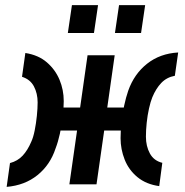

<svg xmlns="http://www.w3.org/2000/svg" viewBox="-20 -720 722 750"><path d="M251 0 281 -210H206L217 -300H293L322 -504H428L399 -300H474L465 -210H387L357 0ZM6 10 19 -83Q49 -91 68.5 -112Q88 -133 102 -166Q110 -183 115.5 -210.5Q121 -238 124 -267.5Q127 -297 127 -320Q127 -355 112.5 -382.5Q98 -410 66 -420L79 -513Q130 -505 163 -476.5Q196 -448 212.5 -408.5Q229 -369 229 -325Q229 -298 225 -264Q221 -230 214 -198Q207 -166 197 -140Q176 -76 126.5 -36Q77 4 6 10ZM602 7Q551 0 517 -28Q483 -56 467 -96.5Q451 -137 451 -180Q451 -209 454.5 -242Q458 -275 465 -307.5Q472 -340 481 -366Q504 -431 554.5 -471Q605 -511 676 -515L663 -424Q631 -418 610 -396Q589 -374 575 -340Q568 -323 562 -296Q556 -269 553 -240Q550 -211 550 -186Q550 -149 565.5 -120.5Q581 -92 614 -84ZM429 -591 445 -700H547L531 -591ZM245 -591 261 -700H363L347 -591Z"/></svg>

Font: Finlandica Medium
Style: Italic
Weight: 500
Italic angle: -8°
Designer: Niklas Ekholm, Juho Hiilivirta, Jaakko Suomalainen
Foundry: Helsinki Type Studio
Version: Version 1.063